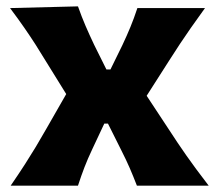

<svg xmlns="http://www.w3.org/2000/svg" viewBox="-20 -586 687 606"><path d="M13.7 0Q40.5 -39.1 59.1 -68.1Q77.6 -97.2 93.3 -123Q108.9 -148.9 125.5 -178.2L189 -289.1L125.5 -391.6Q108.4 -419.9 92.3 -445.1Q76.2 -470.2 57.1 -497.8Q38.1 -525.4 11.7 -560.5L226.1 -565.9Q237.8 -532.7 250 -504.4Q262.2 -476.1 277.3 -444.3L315.9 -366.7H328.6L366.2 -443.4Q380.9 -474.6 391.8 -501.2Q402.8 -527.8 413.6 -560.5H627Q600.1 -523.4 581.8 -497.1Q563.5 -470.7 547.9 -447.3Q532.2 -423.8 513.7 -394.5L442.9 -283.7L513.7 -176.3Q540.5 -134.8 567.9 -95.7Q595.2 -56.6 638.7 0H412.1Q400.4 -30.3 389.4 -55.7Q378.4 -81.1 362.8 -111.8L320.8 -195.8H309.1L271.5 -115.7Q256.3 -83.5 246.6 -58.1Q236.8 -32.7 226.1 0Z"/></svg>

Font: Pinar DS4-Bold
Style: Regular
Weight: 700
Designer: Amin Abedi
Version: Version 2.000